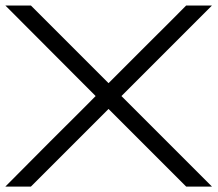

<svg xmlns="http://www.w3.org/2000/svg" viewBox="-28 -687 801 707"><path d="M85.8 0H-8.3Q128.3 -136.7 157.5 -166.7Q295 -303.3 324.2 -333.3Q50.8 -606.7 -8.3 -666.7H85.8L371.7 -380.8Q440.8 -449.2 490.8 -500Q628.3 -636.7 657.5 -666.7H752.5L419.2 -333.3L752.5 0H657.5L371.7 -285.8Z"/></svg>

Font: 0xA000-Squarish
Style: Squareish
Weight: 400
Version: Version 0.1